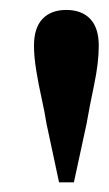

<svg xmlns="http://www.w3.org/2000/svg" viewBox="-20 -865 224 396"><path d="M116.7 -844.5Q148.3 -844.5 166 -826.1Q183.7 -807.6 183.7 -770.5Q183.7 -735.9 174.2 -690.4Q164.6 -644.9 158.7 -610.5L132.4 -488.9H101.8L75.8 -610.5Q72.3 -633.4 65.9 -661.9Q59.5 -690.5 54.8 -719.3Q50.1 -748.1 50.1 -770.5Q50.1 -807.6 67.7 -826.1Q85.4 -844.5 116.7 -844.5Z"/></svg>

Font: Early Summer Mincho VF
Style: Regular
Weight: 250
Designer: GuiWonder
Version: Version 1.002